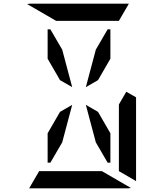

<svg xmlns="http://www.w3.org/2000/svg" viewBox="-20 -1020 856 1040"><path d="M238 -861H253L317 -751L371 -548L305 -586L238 -702ZM717 -493V-41Q717 -41 717 -39L624 -93V-95V-103V-139V-218V-454L664 -523ZM445 -548 499 -751 563 -861H578V-702L511 -586ZM578 -298V-139H563L499 -249L445 -452L511 -414ZM532 -93 689 -2Q681 0 676 0H140Q140 0 138 0L192 -93H195H226H362H454ZM284 -907 127 -998Q135 -1000 140 -1000H676Q676 -1000 678 -1000L624 -907H621H590H454H362ZM371 -452 317 -249 253 -139H238V-298L305 -414Z"/></svg>

Font: DSEG14 Modern Mini
Style: Regular
Weight: 400
Designer: Keshikan(Twitter:@keshinomi_88pro)
Version: Version 0.46